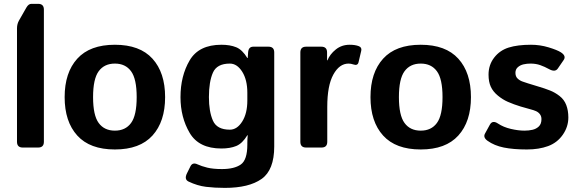

<svg xmlns="http://www.w3.org/2000/svg" viewBox="-20 -750 2944 976"><path d="M95.7 0Q66.4 0 66.4 -29.3V-606Q66.4 -627.9 76.7 -646L114.3 -711.9Q125 -730.5 139.6 -730.5H173.8Q203.1 -730.5 203.1 -701.2V-29.3Q203.1 0 173.8 0Z M308.6 -256.3Q308.6 -380.9 372.8 -451.7Q437 -522.5 564 -522.5Q690.9 -522.5 755.1 -451.7Q819.3 -380.9 819.3 -256.3Q819.3 -131.8 755.1 -61Q690.9 9.8 564 9.8Q437 9.8 372.8 -61Q308.6 -131.8 308.6 -256.3ZM453.1 -256.3Q453.1 -163.6 481.7 -124.8Q510.3 -85.9 564 -85.9Q617.7 -85.9 646.2 -124.8Q674.8 -163.6 674.8 -256.3Q674.8 -349.1 646.2 -387.9Q617.7 -426.8 564 -426.8Q510.3 -426.8 481.7 -387.9Q453.1 -349.1 453.1 -256.3Z M897.5 -256.3Q897.5 -363.8 944.1 -443.1Q990.7 -522.5 1105.5 -522.5Q1149.4 -522.5 1180.7 -509.8Q1211.9 -497.1 1237.3 -455.1H1239.3L1241.2 -483.4Q1243.2 -512.7 1267.6 -512.7H1344.7Q1374 -512.7 1374 -483.4V-5.4Q1374 114.3 1309.6 159.7Q1245.1 205.1 1123 205.1Q1071.3 205.1 1027.3 199.7Q983.4 194.3 938.5 172.9Q915 161.6 930.7 130.4L948.2 95.2Q959 73.7 983.9 85.4Q1003.9 94.7 1033.4 102.1Q1063 109.4 1108.4 109.4Q1170.9 109.4 1204.1 86.2Q1237.3 63 1237.3 -15.1V-23.4Q1237.3 -43 1239.3 -62.5H1237.3Q1211.9 -20.5 1180.7 -7.8Q1149.4 4.9 1105.5 4.9Q990.7 4.9 944.1 -74.5Q897.5 -153.8 897.5 -256.3ZM1042 -256.3Q1042 -183.1 1062.3 -137Q1082.5 -90.8 1148.4 -90.8Q1185.1 -90.8 1211.2 -132.1Q1237.3 -173.3 1237.3 -239.3V-278.3Q1237.3 -344.2 1211.2 -385.5Q1185.1 -426.8 1148.4 -426.8Q1082.5 -426.8 1062.3 -380.6Q1042 -334.5 1042 -256.3Z M1536.1 0Q1506.8 0 1506.8 -29.3V-483.4Q1506.8 -512.7 1536.1 -512.7H1613.3Q1642.6 -512.7 1642.6 -483.4V-443.4H1644.5Q1657.2 -474.6 1687 -498.5Q1716.8 -522.5 1757.3 -522.5Q1785.2 -522.5 1803.2 -515.6Q1820.3 -509.3 1816.4 -492.2L1802.7 -434.1Q1798.3 -414.6 1776.4 -422.4Q1763.7 -426.8 1752 -426.8Q1705.1 -426.8 1674.3 -370.6Q1643.6 -314.5 1643.6 -207V-29.3Q1643.6 0 1614.3 0Z M1863.3 -256.3Q1863.3 -380.9 1927.5 -451.7Q1991.7 -522.5 2118.7 -522.5Q2245.6 -522.5 2309.8 -451.7Q2374 -380.9 2374 -256.3Q2374 -131.8 2309.8 -61Q2245.6 9.8 2118.7 9.8Q1991.7 9.8 1927.5 -61Q1863.3 -131.8 1863.3 -256.3ZM2007.8 -256.3Q2007.8 -163.6 2036.4 -124.8Q2064.9 -85.9 2118.7 -85.9Q2172.4 -85.9 2200.9 -124.8Q2229.5 -163.6 2229.5 -256.3Q2229.5 -349.1 2200.9 -387.9Q2172.4 -426.8 2118.7 -426.8Q2064.9 -426.8 2036.4 -387.9Q2007.8 -349.1 2007.8 -256.3Z M2458.5 -34.2Q2434.6 -51.3 2445.3 -70.8L2470.2 -116.2Q2483.4 -140.6 2511.2 -122.1Q2539.1 -103.5 2576.9 -94.7Q2614.7 -85.9 2646 -85.9Q2668 -85.9 2687 -90.3Q2706.1 -94.7 2719.2 -107.4Q2732.4 -120.1 2732.4 -144.5Q2732.4 -159.2 2724.6 -169.4Q2716.8 -179.7 2704.6 -185.1Q2692.4 -190.4 2678.7 -193.8Q2660.6 -198.2 2626.7 -208.5Q2592.8 -218.8 2561.5 -232.4Q2535.6 -243.7 2511 -263.9Q2486.3 -284.2 2474.9 -309.1Q2463.4 -334 2463.4 -370.6Q2463.4 -419.9 2491.9 -457Q2520.5 -494.1 2565.9 -508.3Q2611.3 -522.5 2679.2 -522.5Q2725.1 -522.5 2768.6 -509.3Q2812 -496.1 2830.6 -484.4Q2859.9 -465.8 2845.2 -444.8L2815.4 -401.4Q2801.8 -381.8 2771.5 -398.4Q2748.5 -411.1 2726.3 -418.9Q2704.1 -426.8 2676.8 -426.8Q2658.2 -426.8 2641.1 -422.9Q2624 -418.9 2612.1 -408.2Q2600.1 -397.5 2600.1 -379.9Q2600.1 -361.3 2611.1 -350.8Q2622.1 -340.3 2636.5 -335.4Q2650.9 -330.6 2664.1 -326.2Q2691.4 -317.4 2719.2 -309.3Q2747.1 -301.3 2775.9 -290Q2800.8 -280.3 2824.2 -262.2Q2847.7 -244.1 2858.4 -216.3Q2869.1 -188.5 2869.1 -152.8Q2869.1 -105.5 2840.8 -64.9Q2812.5 -24.4 2766.1 -7.3Q2719.7 9.8 2658.2 9.8Q2589.4 9.8 2541 0Q2492.7 -9.8 2458.5 -34.2Z"/></svg>

Font: Istok
Style: Bold
Weight: 700
Designer: Andrey V. Panov
Foundry: Andrey V. Panov
Version: Version 1.0.1